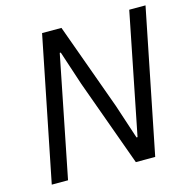

<svg xmlns="http://www.w3.org/2000/svg" viewBox="-103 -799 890 900"><g transform="rotate(-15 342.0 -349.0)"><path d="M447 0H541L681 -698H602L485 -111H480L425 -278L273 -698H179L39 0H118L235 -587H240L295 -420Z"/></g></svg>

Font: LVC Sans
Style: Italic
Weight: 400
Italic angle: -11.31°
Designer: Mike Abbink, Paul van der Laan, Pieter van Rosmalen
Foundry: Bold Monday
Version: Version 3.0